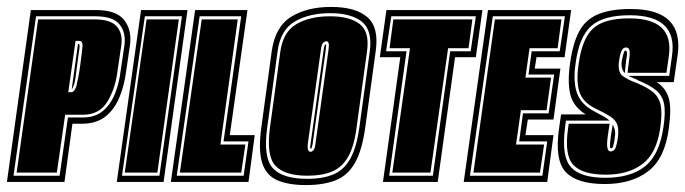

<svg xmlns="http://www.w3.org/2000/svg" viewBox="-47 -525 1977 554"><path d="M-27 0 42 -496H230Q289 -496 311.5 -467Q334 -438 328 -394L317 -320Q312 -279 297.5 -244Q283 -209 257 -188.5Q231 -168 189 -168H162L139 0ZM-8 -18H125L149 -186H192Q227 -186 249.5 -204.5Q272 -223 284.5 -254Q297 -285 301 -320L312 -394Q317 -431 298 -454.5Q279 -478 228 -478H57ZM1 -27 63 -469H226Q273 -469 290.5 -448Q308 -427 303 -394L292 -320Q286 -270 263 -232Q240 -194 193 -194H141L117 -27ZM150 -259H159Q167 -259 173 -275Q175 -283 178 -297.5Q181 -312 184 -333Q187 -353 188.5 -368Q190 -383 191 -391Q192 -407 182 -407H171ZM160 -268 178 -398H180Q184 -398 182 -384L175 -333Q173 -314 171 -301.5Q169 -289 167 -282Q162 -268 160 -268Z M290 0 360 -496H494L425 0ZM305 -18H413L478 -478H371ZM313 -27 376 -469H469L407 -27Z M446 0 516 -496H667L616 -135H688L670 0ZM463 -18H656L670 -117H598L649 -478H529ZM472 -27 535 -469H639L589 -108H661L649 -27Z M836 9Q785 9 753 -5Q721 -19 709.5 -55Q698 -91 707 -157L737 -377Q747 -448 793 -476.5Q839 -505 908 -505Q979 -505 1013 -475.5Q1047 -446 1037 -377L1007 -158Q998 -92 977.5 -55.5Q957 -19 922 -5Q887 9 836 9ZM839 -9Q885 -9 915.5 -22Q946 -35 964 -67.5Q982 -100 990 -158L1020 -377Q1028 -438 997 -462.5Q966 -487 906 -487Q844 -487 803 -462.5Q762 -438 754 -377L724 -157Q712 -70 740.5 -39.5Q769 -9 839 -9ZM840 -18Q775 -18 748 -46.5Q721 -75 732 -157L762 -377Q770 -433 808.5 -455.5Q847 -478 905 -478Q962 -478 991 -455.5Q1020 -433 1012 -377L982 -158Q975 -103 957.5 -72.5Q940 -42 911 -30Q882 -18 840 -18ZM850 -87Q853 -87 858 -92Q862 -98 863 -109L901 -382Q903 -396 901 -401Q899 -406 895 -406Q890 -406 885 -401Q881 -397 879 -382L841 -109Q840 -96 842 -92Q844 -87 850 -87ZM851 -96Q846 -96 849 -109L887 -382Q889 -397 893 -397Q895 -397 893 -382L855 -109Q852 -96 851 -96Z M1058 0 1108 -360H1049L1068 -496H1345L1326 -360H1266L1216 0ZM1076 -18H1202L1252 -377H1311L1326 -478H1082L1067 -377H1126ZM1085 -27 1136 -386H1077L1088 -469H1316L1305 -386H1246L1195 -27Z M1291 0 1361 -496H1601L1582 -360H1501L1496 -327H1570L1550 -180H1476L1469 -135H1550L1532 0ZM1309 -18H1518L1532 -117H1451L1462 -198H1536L1552 -310H1478L1487 -377H1568L1583 -478H1375ZM1319 -27 1381 -469H1573L1562 -386H1481L1469 -301H1543L1530 -207H1456L1442 -108H1523L1511 -27Z M1698 6Q1618 6 1585.5 -28.5Q1553 -63 1566 -154L1572 -195H1643Q1607 -217 1598.5 -253Q1590 -289 1598 -343Q1606 -401 1624.5 -435Q1643 -469 1679 -484Q1715 -499 1773 -499Q1928 -499 1908 -364L1897 -288H1848Q1874 -271 1882.5 -242.5Q1891 -214 1883 -156Q1872 -68 1823.5 -31Q1775 6 1698 6ZM1700 -12Q1772 -12 1813.5 -44.5Q1855 -77 1867 -156Q1874 -201 1869 -225.5Q1864 -250 1845.5 -265Q1827 -280 1792 -294V-295L1784 -298L1775 -302Q1771 -303 1767 -306H1884L1892 -364Q1909 -481 1770 -481Q1694 -481 1659 -450Q1624 -419 1614 -343Q1606 -291 1617.5 -257.5Q1629 -224 1667 -204Q1682 -196 1693 -190Q1704 -184 1712 -177H1586L1583 -154Q1573 -72 1601 -42Q1629 -12 1700 -12ZM1701 -21Q1634 -21 1607.5 -49Q1581 -77 1592 -154L1594 -168H1712L1707 -135Q1703 -106 1706 -97Q1708 -88 1715 -88Q1723 -88 1728 -96Q1730 -100 1732 -108Q1734 -116 1736 -129Q1739 -154 1733.5 -167Q1728 -180 1713 -189.5Q1698 -199 1671 -212Q1634 -230 1624.5 -261Q1615 -292 1623 -343Q1633 -414 1664.5 -443Q1696 -472 1769 -472Q1898 -472 1883 -364L1876 -315H1764L1765 -326Q1767 -342 1768.5 -353.5Q1770 -365 1770 -373Q1770 -388 1759 -388Q1750 -388 1745.5 -376Q1741 -364 1739 -348Q1735 -317 1749.5 -306Q1764 -295 1789 -286Q1821 -273 1838 -258.5Q1855 -244 1859.5 -220.5Q1864 -197 1858 -156Q1848 -83 1807 -52Q1766 -21 1701 -21ZM1756 -314Q1744 -326 1747 -348Q1748 -355 1749.5 -360.5Q1751 -366 1752 -370Q1754 -379 1758 -379Q1763 -379 1762 -366Q1761 -359 1759.5 -349Q1758 -339 1757 -326ZM1716 -97Q1713 -97 1713 -104Q1713 -107 1713.5 -114.5Q1714 -122 1716 -135L1721 -166Q1725 -158 1727 -149.5Q1729 -141 1727 -129Q1726 -119 1724.5 -112.5Q1723 -106 1722 -103Q1721 -97 1716 -97Z"/></svg>

Font: Alumni Sans Collegiate One SC
Style: Italic
Weight: 400
Italic angle: -8°
Designer: Robert E. Leuschke
Foundry: Robert E. Leuschke
Version: Version 1.100